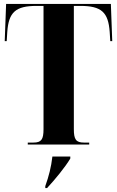

<svg xmlns="http://www.w3.org/2000/svg" viewBox="-20 -734 594 975"><path d="M121 0H433V-10H406C366 -10 355 -26 355 -78V-704H388C495 -704 530 -672 537 -572L540 -525H550L543 -714H11L4 -525H14L17 -572C24 -672 59 -704 166 -704H201V-78C201 -26 190 -10 150 -10H121ZM210 221H219C259 178 311 115 337 71V61H246C240 114 228 161 210 211Z"/></svg>

Font: Noto Serif Display Condensed Extra
Style: Regular
Weight: 800
Width: 3
Designer: Monotype Design Team
Foundry: Monotype Imaging Inc.
Version: Version 1.900